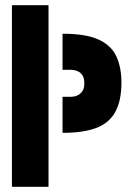

<svg xmlns="http://www.w3.org/2000/svg" viewBox="-20 -720 514 740"><path d="M26 0V-700H167V0ZM221 -208V-347H254Q257 -347 265 -348Q273 -349 282 -354Q291 -359 298 -369.5Q305 -380 305 -399Q305 -419 298 -429.5Q291 -440 281.5 -444.5Q272 -449 264 -450Q256 -451 254 -451H221V-590Q312 -590 361 -567Q410 -544 429 -501.5Q448 -459 448 -402Q448 -331 424 -288Q400 -245 350 -226.5Q300 -208 221 -208Z"/></svg>

Font: Stick No Bills ExtraBold
Style: Regular
Weight: 800
Version: Version 2.000